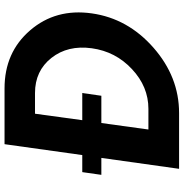

<svg xmlns="http://www.w3.org/2000/svg" viewBox="-2 -788 790 825"><g transform="rotate(-90 392.5 -375.0)"><path d="M425.8 -750Q580.6 -750 675.3 -639.9Q770 -529.8 748 -375Q726.1 -220.2 600.6 -110.1Q475.1 0 319.8 0H80.1L127 -334H54.2L65.9 -416H139.2L186 -750ZM337.9 -131.8Q433.1 -131.8 508.5 -202.4Q584 -272.9 598.1 -375Q612.3 -478 556.6 -548.6Q501 -619.1 405.8 -619.1H316.9L289.1 -416H405.8L394 -334H276.9L249 -131.8Z"/></g></svg>

Font: Oakes Grotesk
Style: Bold Italic
Weight: 700
Designer: Samuel Oakes
Foundry: Samuel Oakes
Version: Version 1.0 | wf-rip DC20170320